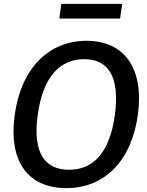

<svg xmlns="http://www.w3.org/2000/svg" viewBox="-20 -963 759 993"><path d="M323 10C519 10 660 -129 693 -369C726 -611 622 -752 428 -752C232 -752 89 -610 56 -368C23 -128 125 10 323 10ZM297 -943 287 -867H601L612 -943ZM337 -85C212 -85 148 -172 175 -368C202 -567 291 -657 415 -657C539 -657 601 -568 574 -368C547 -171 461 -85 337 -85Z"/></svg>

Font: Cheyenne Sans Medium
Style: Italic
Weight: 500
Italic angle: -8.13011°
Designer: The Public Sans project authors (U.S. Web Design System), Libre Franklin designed by Pablo Impallari and Rodrigo Fuenzal
Foundry: The Cheyenne Sans Project Authors
Version: Version 2.007